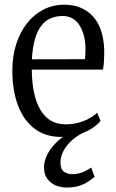

<svg xmlns="http://www.w3.org/2000/svg" viewBox="-20 -588 509 840"><path d="M247.5 11Q178 11 130.2 -25.8Q82.5 -62.5 58.2 -128Q34 -193.5 34 -279Q34 -343 51.2 -396Q68.5 -449 99.2 -487.5Q130 -526 171.5 -546.8Q213 -567.5 261 -567.5Q338.5 -567.5 385.5 -517.5Q432.5 -467.5 436 -370Q436 -339 434.8 -319.2Q433.5 -299.5 430.5 -283.5H119Q119.5 -229 128.5 -185Q137.5 -141 155.8 -109.2Q174 -77.5 201.5 -60.8Q229 -44 267 -44Q310.5 -44 348 -59.5Q385.5 -75 405 -95L420 -59Q404 -39.5 378.2 -23.8Q352.5 -8 319.2 1.5Q286 11 247.5 11ZM119.5 -328.5 352 -329Q353 -341.5 353.5 -352Q354 -362.5 354 -373Q354 -435 328.2 -476.5Q302.5 -518 254 -518Q225.5 -518 202 -508Q178.5 -498 161 -475.8Q143.5 -453.5 133 -417.2Q122.5 -381 119.5 -328.5ZM270.5 232.5Q246.5 232.5 224 223.2Q201.5 214 187 194.2Q172.5 174.5 172.5 144.5Q172.5 122 182 99Q191.5 76 208.8 54.8Q226 33.5 249 15.5Q272 -2.5 299.5 -15.5L325.5 -20L362.5 -16Q323.5 0.5 297.2 23.5Q271 46.5 257.8 72.2Q244.5 98 244.5 123.5Q244.5 152.5 259.8 163.2Q275 174 297.5 174Q316.5 174 336.5 167.2Q356.5 160.5 379 145L394 186Q375 201.5 356.5 212Q338 222.5 317.5 227.5Q297 232.5 270.5 232.5Z"/></svg>

Font: Merriweather 24pt SemiCondensed Light
Style: Regular
Weight: 300
Width: 4
Designer: Eben Sorkin
Foundry: Eben Sorkin
Version: Version 2.100